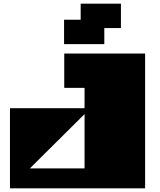

<svg xmlns="http://www.w3.org/2000/svg" viewBox="-20 -1020 866 1040"><path d="M142 -108H438V-402ZM34 0V-434H438V-544H328V-730H766V0ZM417 -1000H635V-868H545V-781H327V-913H417V-1000Z"/></svg>

Font: El Pececito
Style: Regular
Weight: 400
Designer: deFharo
Foundry: deFharo
Version: El Pececito Version 1.000